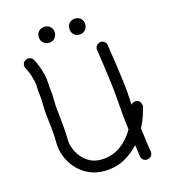

<svg xmlns="http://www.w3.org/2000/svg" viewBox="-107 -768 781 886"><g transform="rotate(-15 283.0 -324.5)"><path d="M509.8 -240.2Q531.2 -235.4 531.2 -208Q526.4 -188.5 518.1 -163.6Q509.8 -138.7 496.1 -113.3Q502 -66.4 506.8 -32.2Q511.7 2 512.7 5.9Q512.7 16.6 505.9 23.9Q499 31.2 485.4 33.2Q474.6 33.2 467.3 26.9Q460 20.5 458 9.8Q458 7.8 455.6 -7.3Q453.1 -22.5 450.2 -45.9Q419.9 -11.7 377.9 10.7Q335.9 33.2 280.3 33.2Q240.2 33.2 207 17.1Q173.8 1 150.4 -25.4Q127 -51.8 114.3 -84.5Q101.6 -117.2 101.6 -151.4Q101.6 -180.7 99.1 -207Q96.7 -233.4 93.8 -255.9Q91.8 -275.4 89.8 -293.5Q87.9 -311.5 87.9 -329.1Q87.9 -348.6 86.9 -364.3Q85.9 -379.9 84 -391.6Q83 -400.4 82.5 -407.7Q82 -415 82 -422.9Q82 -436.5 78.6 -451.2Q75.2 -465.8 70.8 -479Q66.4 -492.2 61.5 -502.9Q56.6 -513.7 53.7 -519.5Q49.8 -524.4 49.8 -532.2Q49.8 -548.8 64.5 -556.6Q70.3 -559.6 77.1 -559.6Q93.8 -559.6 101.6 -545.9Q101.6 -544.9 107.4 -533.7Q113.3 -522.5 119.6 -504.9Q126 -487.3 131.3 -465.8Q136.7 -444.3 136.7 -422.9Q136.7 -418 137.2 -411.1Q137.7 -404.3 138.7 -396.5Q140.6 -383.8 141.6 -367.7Q142.6 -351.6 142.6 -329.1Q142.6 -314.5 144.5 -298.3Q146.5 -282.2 148.4 -262.7Q150.4 -237.3 153.3 -210Q156.2 -182.6 156.2 -151.4Q156.2 -130.9 164.6 -108.4Q172.9 -85.9 188.5 -66.4Q204.1 -46.9 227.1 -34.2Q250 -21.5 280.3 -21.5Q310.5 -21.5 335 -30.3Q359.4 -39.1 378.9 -53.7Q398.4 -68.4 413.6 -86.4Q428.7 -104.5 439.5 -124Q434.6 -160.2 431.2 -196.3Q427.7 -232.4 425.8 -261.7Q423.8 -295.9 418.5 -339.8Q413.1 -383.8 407.7 -422.9Q402.3 -461.9 397.9 -489.7Q393.6 -517.6 393.6 -519.5Q393.6 -529.3 400.4 -537.1Q407.2 -544.9 420.9 -546.9Q430.7 -546.9 438 -540.5Q445.3 -534.2 447.3 -524.4Q447.3 -521.5 451.7 -494.1Q456.1 -466.8 461.9 -427.7Q467.8 -388.7 473.1 -344.2Q478.5 -299.8 480.5 -264.6Q480.5 -256.8 481 -248.5Q481.4 -240.2 482.4 -230.5Q487.3 -235.4 493.2 -238.3Q499 -241.2 509.8 -240.2ZM188.5 -681.6Q205.1 -681.6 215.8 -670.9Q226.6 -660.2 226.6 -643.6Q226.6 -627 215.8 -615.7Q205.1 -604.5 188.5 -604.5Q171.9 -604.5 160.6 -615.7Q149.4 -627 149.4 -643.6Q149.4 -660.2 160.6 -670.9Q171.9 -681.6 188.5 -681.6ZM334 -681.6Q350.6 -681.6 361.3 -670.9Q372.1 -660.2 372.1 -643.6Q372.1 -627 361.3 -615.7Q350.6 -604.5 334 -604.5Q317.4 -604.5 306.6 -615.7Q295.9 -627 295.9 -643.6Q295.9 -660.2 306.6 -670.9Q317.4 -681.6 334 -681.6Z"/></g></svg>

Font: Coming Soon
Style: Regular
Weight: 400
Designer: Dathan Boardman
Foundry: Open Window
Version: Version 1.000